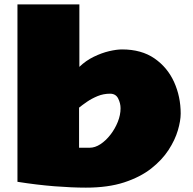

<svg xmlns="http://www.w3.org/2000/svg" viewBox="-20 -842 886 881"><path d="M60.1 -821.8H344.2V-535.2Q374 -564 410.2 -581.5Q446.3 -599.1 480.7 -607.2Q515.1 -615.2 540 -615.2Q628.9 -615.2 688.7 -574Q748.5 -532.7 778.8 -465.6Q809.1 -398.4 809.1 -320.8Q809.1 -288.1 796.1 -243.9Q783.2 -199.7 753.4 -153.8Q723.6 -107.9 673.6 -68.6Q623.5 -29.3 549.6 -5.1Q475.6 19 374 19Q310.5 19 230 12.7Q149.4 6.3 60.1 -7.8ZM484.9 -412.1Q454.6 -412.1 427.5 -400.9Q400.4 -389.6 378.9 -374.8Q357.4 -359.9 342.8 -348.1V-164.1H391.1Q416 -164.1 440.9 -180.4Q465.8 -196.8 486.8 -223.9Q507.8 -251 520.5 -282.7Q533.2 -314.5 533.2 -345.2Q533.2 -368.2 522.2 -390.1Q511.2 -412.1 484.9 -412.1Z"/></svg>

Font: Rammetto One
Style: Regular
Weight: 400
Designer: Vernon Adams
Foundry: Vernon Adams
Version: Version 1.100; ttfautohint (v1.8.4.7-5d5b)